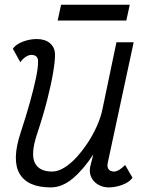

<svg xmlns="http://www.w3.org/2000/svg" viewBox="-20 -802 640 836"><path d="M68.5 -531 36 -590Q50 -609.5 80 -620.8Q110 -632 140 -632Q176.5 -632 197.8 -613.8Q219 -595.5 219.5 -565Q220 -537 211.2 -485.2Q202.5 -433.5 185 -365Q167.5 -296.5 141 -217.5Q113 -132 131.5 -93.5Q150 -55 207 -55Q232 -55 259.5 -71.8Q287 -88.5 313.2 -117.2Q339.5 -146 362.5 -181Q385.5 -216 402.2 -253.8Q419 -291.5 426 -326L487 -618H562L450 -97Q449.5 -93 448.5 -88Q447.5 -83 448 -78.5Q449 -67.5 456.8 -61.2Q464.5 -55 476 -55Q485.5 -55 497 -61.2Q508.5 -67.5 525 -83.5L557 -28Q543.5 -9 513.5 2.5Q483.5 14 453 14Q427.5 14 406.2 1.2Q385 -11.5 375.8 -34Q366.5 -56.5 375 -85.5L386.5 -130Q343.5 -64 297 -25Q250.5 14 201 14Q100 14 65.2 -45.8Q30.5 -105.5 70 -225Q93 -294.5 110.2 -356.2Q127.5 -418 137.2 -465.2Q147 -512.5 145.5 -539Q145 -550.5 137.2 -556.8Q129.5 -563 117 -563Q105 -563 92 -554.5Q79 -546 68.5 -531ZM231 -712.5 246 -781.5H545L530 -712.5Z"/></svg>

Font: Victor Mono Thin
Style: Italic
Weight: 100
Italic angle: -12°
Monospace: yes
Designer: Rune Bjørnerås
Version: Version 1.561;gftools[0.9.30]